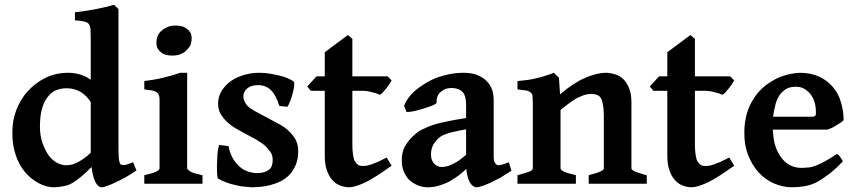

<svg xmlns="http://www.w3.org/2000/svg" viewBox="-20 -777 3619 812"><path d="M557.1 -56.2Q527.3 -36.1 512.2 -27.8Q482.4 -11.7 469.2 -5.9Q453.1 2 434.1 8.8Q418.9 14.6 412.1 15.1Q377.9 15.1 367.2 -70.8Q339.4 -43 326.2 -32.2Q305.2 -15.1 289.1 -4.9Q271 6.3 252 9.8Q230 14.6 210 15.1Q176.8 15.1 146 -1Q111.8 -19 87.9 -46.9Q61 -77.6 46.9 -120.1Q31.7 -164.1 32.2 -216.8Q32.2 -267.6 48.8 -311Q67.9 -359.9 98.1 -392.1Q130.4 -427.2 172.9 -448.2Q216.3 -469.2 269 -469.2Q292 -469.2 314.9 -462.9Q338.9 -457 363.8 -439.9V-606.9Q363.8 -616.7 363.3 -630.9Q362.8 -645 362.8 -649.9Q362.8 -664.1 356 -674.8Q351.1 -682.6 335.9 -686Q318.8 -689.9 296.9 -690.9V-725.1Q350.1 -731 394 -740.2Q441.9 -750 461.9 -756.8L481 -738.8V-146Q481 -140.1 481.4 -130.6Q481.9 -121.1 481.9 -117.2Q481.9 -108.4 483.9 -98.1Q484.9 -93.3 486.8 -86.9Q487.8 -83 491.9 -81.1Q496.1 -79.1 499 -79.1H507.8Q509.8 -79.1 522 -83Q534.2 -86.9 543 -90.8ZM363.8 -130.9V-345.2Q345.7 -374 319.8 -388.9Q293.9 -403.8 261.2 -403.8Q237.3 -403.8 215.8 -395Q196.8 -387.2 181.2 -366.2Q166 -347.2 157.2 -315.9Q149.4 -289.1 148.9 -243.2Q148.9 -203.1 159.2 -173.8Q171.4 -140.6 184.1 -122.1Q200.2 -100.1 220.2 -89.1Q240.2 -78.1 259.8 -78.1Q285.6 -78.1 311 -91.8Q339.8 -107.9 363.8 -130.9Z M590.3 0V-36.1Q625.5 -43.9 639.6 -50.8Q654.8 -57.6 654.8 -64.9V-315.9V-356.9Q654.8 -372.1 648.4 -380.9Q643.6 -387.7 629.4 -393.1Q622.6 -395 590.3 -398.9V-434.1Q641.1 -440.9 669.4 -448.2Q708.5 -457 740.7 -469.2H771.5V-64.9Q771.5 -60.1 786.6 -50.8Q798.8 -43.9 836.4 -36.1V0ZM790.5 -616.2Q790.5 -598.1 784.7 -585Q780.8 -576.2 766.6 -562Q758.8 -554.2 740.7 -546.9Q727.5 -542 708.5 -542Q694.3 -542 682.6 -544.9Q669.4 -547.9 661.6 -555.2Q651.9 -563 646.7 -572Q641.6 -581.1 641.6 -596.2Q641.6 -612.8 647.5 -626Q652.3 -638.2 665.5 -648.9Q675.3 -657.7 691.4 -664.1Q703.6 -668.9 723.6 -668.9Q736.8 -668.9 748.5 -666Q758.3 -664.1 769.5 -655.8Q778.3 -649.9 784.7 -640.1Q790.5 -629.9 790.5 -616.2Z M1241.2 -138.2Q1241.2 -104 1230.5 -79.1Q1218.3 -52.2 1203.6 -37.1Q1187.5 -21 1165.5 -9.8Q1148.4 -1 1122.6 5.9Q1104.5 10.7 1081.5 13.2Q1055.7 15.1 1047.4 15.1Q1043.5 15.1 1037.4 14.6Q1031.2 14.2 1024.4 13.2Q1017.6 12.2 1013.2 12.2Q996.1 11.2 976.6 5.9Q953.6 1 938.5 -4.9Q919.4 -11.7 903.3 -21Q899.4 -22.9 898.4 -38.1Q897.5 -49.3 897.5 -76.2Q897.5 -90.3 899.4 -122.1Q900.4 -141.1 906.2 -164.1L946.3 -159.2Q950.2 -136.2 962.4 -111.8Q971.2 -93.8 989.3 -76.2Q1005.4 -60.1 1024.4 -53.2Q1045.4 -45.4 1064.5 -44.9Q1098.6 -44.9 1116.2 -58.1Q1133.3 -70.3 1133.3 -100.1Q1133.3 -121.1 1123.5 -134.8Q1110.4 -152.8 1097.4 -163.8Q1084.5 -174.8 1059.6 -189L1016.6 -211.9Q1010.7 -214.8 975.6 -234.9Q958.5 -244.6 939.5 -262.2Q924.3 -276.4 912.6 -295.9Q902.8 -313 902.3 -337.9Q902.3 -368.7 917.5 -393.1Q933.6 -418 956.5 -434.1Q981.4 -451.2 1012.5 -460.2Q1043.5 -469.2 1076.2 -469.2Q1098.1 -469.2 1119.1 -465.8Q1133.3 -463.9 1159.2 -458Q1183.1 -452.1 1195.3 -446.8Q1215.3 -438 1223.1 -431.2Q1225.1 -428.2 1224.1 -415Q1223.1 -401.9 1218.3 -383.8Q1215.3 -371.6 1207.5 -350.1Q1200.7 -332 1195.3 -325.2L1161.1 -329.1Q1148.9 -372.1 1126.5 -395Q1104.5 -417 1071.3 -417Q1042.5 -417 1026.4 -403.8Q1009.3 -389.6 1009.3 -370.1Q1009.3 -355 1017.6 -341.8Q1025.4 -327.6 1039.6 -318.8Q1054.7 -308.1 1075.2 -297.9L1121.6 -272.9Q1143.6 -261.7 1164.6 -250Q1187.5 -236.8 1202.1 -222.2Q1222.2 -202.1 1230.5 -186Q1241.2 -164.1 1241.2 -138.2Z M1636.2 -76.2Q1565.4 -25.4 1527.3 -6.8Q1480.5 15.1 1456.5 15.1Q1437.5 15.1 1416.5 6.8Q1398.4 0 1383.3 -18.1Q1370.1 -33.2 1361.3 -60.1Q1353.5 -83 1353.5 -119.1V-393.1H1294.4L1279.3 -411.1L1318.4 -454.1H1353.5V-556.2L1451.2 -628.9L1470.2 -612.8V-454.1H1619.1L1636.2 -437Q1633.3 -431.2 1625.5 -418.9L1612.3 -401.9L1599.1 -386.2Q1596.2 -382.3 1587.4 -376Q1581.5 -378.9 1572.3 -381.8Q1569.3 -382.8 1562.3 -384.5Q1555.2 -386.2 1552.2 -387.2Q1540 -391.1 1528.3 -392.1Q1520.5 -393.1 1503.4 -393.1H1470.2V-165Q1470.2 -140.1 1473.1 -122.1Q1476.1 -102.1 1481.4 -94.2Q1487.3 -84.5 1495.1 -79.1Q1502 -75.2 1511.2 -75.2Q1524.4 -75.2 1530.3 -76.2Q1539.1 -77.6 1551.3 -82Q1575.2 -90.8 1579.1 -92.8L1615.2 -110.8Z M1848.1 -70.8Q1854 -70.8 1868.2 -73.2Q1876 -74.2 1890.1 -81.1Q1913.1 -92.3 1918 -96.2Q1929.2 -104 1951.2 -122.1V-230Q1935.1 -228 1901.9 -220.2Q1878.9 -215.3 1868.2 -210.9Q1854 -206.1 1846.2 -201.2Q1837.4 -195.3 1831.1 -189Q1817.9 -175.8 1811 -162.1Q1803.2 -146 1802.7 -126Q1802.7 -107.9 1807.1 -99.1Q1812 -87.9 1818.8 -82Q1826.2 -76.2 1834 -73.2Q1839.4 -70.8 1848.1 -70.8ZM2143.1 -55.2Q2106 -31.2 2100.1 -27.8Q2064 -8.8 2058.1 -5.9Q2038.6 2.9 2022 8.8Q2004.9 14.6 1997.1 15.1Q1979 15.1 1967 -5.9Q1955.1 -26.9 1952.1 -63Q1931.2 -42 1906.7 -25.9Q1881.8 -8.8 1864.7 -2Q1845.7 5.9 1825.2 11.2Q1808.1 15.1 1790 15.1Q1768.1 15.1 1750 7.8Q1730.5 0.5 1713.9 -13.2Q1701.7 -22.9 1689 -48.8Q1679.2 -68.8 1679.2 -98.1Q1679.2 -132.3 1690.9 -154.8Q1704.1 -178.7 1721.2 -195.8Q1735.4 -210 1748 -219.2Q1762.2 -229 1789.1 -240.2Q1817.9 -252.4 1853 -259.8Q1891.1 -268.6 1951.2 -277.8V-335Q1951.2 -350.1 1948 -364Q1944.8 -377.9 1938 -386.2Q1930.2 -395 1918 -399.9Q1904.8 -404.8 1888.2 -404.8Q1875 -404.8 1863.8 -400.9Q1856 -397.9 1843.8 -388.2Q1834 -380.4 1830.1 -369.1Q1825.2 -355 1826.2 -342.8Q1826.2 -338.9 1817.9 -335Q1809.1 -330.6 1796.9 -326.2Q1789.1 -323.2 1769 -317.1Q1749 -311 1739.7 -309.1Q1723.6 -305.2 1713.9 -304.2Q1703.1 -302.7 1698.7 -304.2L1689 -330.1Q1701.2 -359.9 1726.1 -384.8Q1746.1 -404.8 1785.2 -428.2Q1818.4 -448.2 1857.9 -458Q1899.9 -469.2 1939 -469.2Q1973.1 -469.2 1997.1 -460.2Q2021 -451.2 2037.1 -435.1Q2054.2 -418 2061 -397.9Q2067.9 -377.9 2067.9 -352.1V-116.2Q2067.9 -96.2 2074 -87.2Q2080.1 -78.1 2087.9 -78.1Q2088.9 -78.1 2091.3 -78.6Q2093.8 -79.1 2095.2 -79.1Q2098.1 -79.1 2104 -81.1Q2105 -81.1 2106.9 -82Q2108.9 -83 2111.3 -83.5Q2113.8 -84 2116.2 -85Q2119.1 -85.9 2123 -87.4Q2127 -88.9 2131.8 -90.8Z M2469.7 0V-36.1Q2507.8 -45.9 2519.5 -51.8Q2533.7 -58.6 2533.7 -64.9V-287.1Q2533.7 -314 2530.3 -332Q2527.3 -352.1 2522.5 -359.9Q2516.6 -371.1 2506.3 -375Q2494.1 -379.9 2482.4 -379.9Q2471.2 -379.9 2457.5 -377Q2448.7 -375 2428.7 -366.2Q2414.6 -360.4 2393.6 -345.2Q2377.4 -334 2350.6 -312V-64.9Q2350.6 -58.1 2367.7 -49.8Q2379.9 -44.9 2415.5 -36.1V0H2168.5V-36.1Q2204.6 -45.9 2217.3 -50.8Q2233.4 -56.6 2233.4 -64.9V-335.9Q2233.4 -342.8 2232.9 -353.3Q2232.4 -363.8 2232.4 -367.2Q2232.4 -378.4 2226.6 -383.8Q2219.7 -390.6 2207.5 -394Q2203.6 -395 2168.5 -398.9V-434.1Q2175.3 -435.1 2189.9 -436.5Q2204.6 -438 2212.4 -439Q2228.5 -440.9 2251.5 -446.8Q2275.4 -452.6 2287.6 -457Q2318.4 -466.8 2322.3 -469.2L2343.8 -448.2L2348.6 -377.9Q2403.8 -425.8 2455.6 -448.2Q2504.9 -469.2 2542.5 -469.2Q2560.5 -469.2 2583.5 -461.9Q2602.5 -456.1 2617.4 -440.9Q2632.3 -425.8 2641.4 -401.9Q2650.4 -377.9 2650.4 -344.2V-64.9Q2650.4 -62 2653.3 -59.1Q2657.2 -55.2 2664.6 -51.8Q2667.5 -50.8 2674.1 -48.3Q2680.7 -45.9 2684.6 -44.9Q2697.8 -40 2715.3 -36.1V0Z M3085 -76.2Q3014.2 -25.4 2976.1 -6.8Q2929.2 15.1 2905.3 15.1Q2886.2 15.1 2865.2 6.8Q2847.2 0 2832 -18.1Q2818.8 -33.2 2810.1 -60.1Q2802.2 -83 2802.2 -119.1V-393.1H2743.2L2728 -411.1L2767.1 -454.1H2802.2V-556.2L2899.9 -628.9L2918.9 -612.8V-454.1H3067.9L3085 -437Q3082 -431.2 3074.2 -418.9L3061 -401.9L3047.9 -386.2Q3044.9 -382.3 3036.1 -376Q3030.3 -378.9 3021 -381.8Q3018.1 -382.8 3011 -384.5Q3003.9 -386.2 3001 -387.2Q2988.8 -391.1 2977.1 -392.1Q2969.2 -393.1 2952.1 -393.1H2918.9V-165Q2918.9 -140.1 2921.9 -122.1Q2924.8 -102.1 2930.2 -94.2Q2936 -84.5 2943.8 -79.1Q2950.7 -75.2 2960 -75.2Q2973.1 -75.2 2979 -76.2Q2987.8 -77.6 3000 -82Q3023.9 -90.8 3027.8 -92.8L3064 -110.8Z M3277.8 -376Q3265.6 -358.9 3259.8 -335.9Q3252 -305.2 3249.5 -283.2H3412.6Q3423.8 -283.2 3427.7 -287.1Q3430.7 -290 3430.7 -300.8Q3430.7 -320.8 3427.7 -334Q3422.9 -356 3413.6 -370.1Q3403.8 -386.2 3386.7 -398.2Q3369.6 -410.2 3345.7 -410.2Q3321.8 -410.2 3305.7 -401.1Q3289.6 -392.1 3277.8 -376ZM3547.9 -269Q3541 -262.2 3534.7 -257.8Q3527.8 -252.9 3516.6 -247.1Q3515.6 -246.1 3508.5 -241.9Q3501.5 -237.8 3497.6 -235.8Q3493.7 -233.9 3487.1 -231.9Q3480.5 -230 3479.5 -229H3248.5Q3250.5 -188 3257.8 -164.1Q3265.6 -136.2 3282.7 -112.8Q3298.8 -89.8 3319.8 -79.1Q3342.3 -66.9 3370.6 -66.9Q3380.4 -66.9 3400.9 -68.8Q3413.1 -69.8 3431.6 -77.1Q3449.7 -84 3469.7 -95.2Q3497.6 -111.3 3519.5 -126Q3523.4 -124 3526.9 -121.1Q3530.8 -117.2 3534.7 -110.8Q3536.6 -107.9 3538.1 -106Q3539.6 -104 3540.5 -102.1Q3541.5 -100.1 3542.7 -98.1Q3543.9 -96.2 3544.9 -95.2Q3514.2 -62 3484.9 -40Q3455.6 -18.1 3432.6 -5.9Q3410.6 5.4 3383.8 10.3Q3356.9 15.1 3329.6 15.1Q3290.5 15.1 3251.5 -2Q3215.3 -18.1 3187.5 -48.8Q3160.6 -78.6 3143.6 -122.1Q3127.4 -163.1 3127.9 -215.8Q3127.9 -282.7 3152.8 -334Q3179.7 -389.2 3227.5 -422.9Q3238.8 -430.7 3256.8 -440.9Q3271 -448.7 3289.6 -455.1Q3313.5 -462.9 3325.7 -464.8Q3349.6 -468.8 3362.8 -469.2Q3409.7 -469.2 3445.8 -452.1Q3480 -436 3502.9 -408.2Q3526.9 -380.4 3536.6 -344.2Q3547.9 -306.2 3547.9 -269Z"/></svg>

Font: Gentium Basic
Style: Bold
Weight: 700
Designer: J. Victor Gaultney and Annie Olsen
Foundry: SIL International
Version: Version 1.100